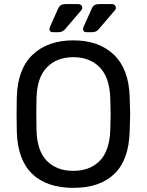

<svg xmlns="http://www.w3.org/2000/svg" viewBox="-20 -907 715 937"><path d="M62 -434.1Q65.9 -570.3 139.4 -640.1Q212.9 -710 337.9 -710Q462.9 -710 535.9 -639.9Q608.9 -569.8 612.8 -434.1Q614.7 -376 615.2 -350.1Q615.2 -325.2 612.8 -265.1Q608.9 -127 538.3 -58.6Q467.8 9.8 337.9 9.8Q208 9.8 137 -58.6Q65.9 -127 62 -265.1Q61 -294.9 61 -350.1Q61 -405.3 62 -434.1ZM157.2 -350.1Q157.2 -300.3 158.2 -270Q161.1 -169.9 209 -121.6Q256.8 -73.2 337.9 -73.2Q418 -73.2 466.1 -121.6Q514.2 -169.9 518.1 -270Q520 -330.1 520 -350.1Q520 -372.1 518.1 -430.2Q514.2 -530.3 466.1 -579.1Q418 -627.9 337.9 -627.9Q257.8 -627.9 209.5 -578.9Q161.1 -529.8 158.2 -430.2Q157.2 -401.4 157.2 -350.1ZM221.2 -766.1Q221.2 -771 226.1 -780.8L265.1 -868.2Q270 -877.9 278.6 -882.6Q287.1 -887.2 302.2 -887.2H361.3Q370.1 -887.2 375.7 -882.1Q381.3 -877 381.3 -868.2Q381.3 -861.3 375 -855L297.4 -764.2Q285.2 -750 266.1 -750H237.3Q221.2 -750 221.2 -766.1ZM385.3 -766.1Q385.3 -771 390.1 -780.8L429.2 -868.2Q434.1 -877.9 442.6 -882.6Q451.2 -887.2 466.3 -887.2H525.4Q534.2 -887.2 539.8 -882.1Q545.4 -877 545.4 -868.2Q545.4 -861.3 539.1 -855L461.4 -764.2Q449.2 -750 431.2 -750H401.4Q385.3 -750 385.3 -766.1Z"/></svg>

Font: Rubik AZ
Style: Regular
Weight: 400
Designer: Hubert and Fischer
Foundry: Hubert & Fischer
Version: Version 2.000